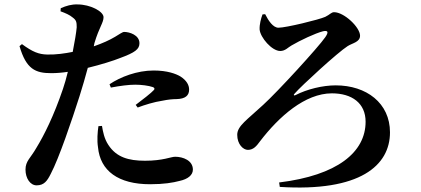

<svg xmlns="http://www.w3.org/2000/svg" viewBox="-20 -811 1900 866"><path d="M657 20C719 20 760 13 790 5C827 -3 850 -21 850 -46C850 -87 806 -104 770 -104C751 -104 716 -86 634 -86C559 -86 505 -102 469 -157C450 -185 444 -219 440 -243L424 -242C420 -216 417 -178 422 -147C432 -40 514 20 657 20ZM592 -338 601 -326C633 -338 674 -351 714 -357C738 -362 759 -364 776 -364C816 -365 833 -380 833 -407C833 -427 822 -448 794 -466C774 -478 735 -493 673 -493C598 -493 523 -464 474 -431L480 -416C522 -424 561 -429 590 -429C617 -429 650 -425 670 -418C677 -415 679 -410 674 -405C665 -394 619 -358 592 -338ZM211 -481C233 -481 260 -483 286 -487C279 -459 272 -433 264 -410C223 -289 179 -201 144 -144C118 -98 95 -85 95 -46C95 -6 117 25 145 25C179 25 193 5 209 -27C246 -97 304 -268 339 -378C352 -419 365 -464 376 -505C434 -519 494 -538 521 -549C589 -574 609 -589 609 -616C609 -653 564 -667 540 -667C532 -667 518 -656 499 -645C474 -630 443 -616 403 -602L406 -617C428 -690 447 -708 447 -734C446 -760 387 -791 330 -791C303 -792 279 -785 254 -774L253 -760C275 -752 294 -744 308 -732C324 -720 326 -712 326 -688C324 -664 317 -623 308 -577C273 -570 233 -564 193 -565C154 -566 127 -577 79 -612L68 -603C98 -499 140 -481 211 -481Z M1239 12 1242 32C1605 55 1739 -65 1739 -214C1739 -346 1633 -426 1494 -426C1436 -426 1365 -409 1313 -382C1306 -378 1302 -383 1309 -389C1338 -423 1505 -576 1548 -603C1570 -617 1604 -621 1604 -650C1604 -688 1532 -756 1487 -756C1474 -756 1468 -745 1447 -735C1418 -722 1270 -686 1236 -686C1212 -686 1191 -717 1176 -747L1164 -746C1157 -727 1150 -701 1151 -678C1154 -642 1206 -581 1244 -581C1267 -581 1280 -598 1295 -606C1334 -629 1402 -661 1437 -670C1460 -675 1463 -666 1447 -643C1416 -598 1233 -398 1167 -338C1095 -271 1050 -243 1050 -203C1050 -160 1077 -135 1098 -135C1123 -135 1137 -152 1153 -174C1238 -285 1356 -390 1477 -390C1567 -390 1629 -346 1629 -262C1629 -124 1501 -20 1239 12Z"/></svg>

Font: GenRyuMin2 TW B
Style: Regular
Weight: 700
Version: Version 2.100;PS 2.1;hotconv 16.6.51;makeotf.lib2.5.65220 DE